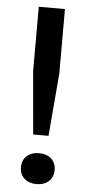

<svg xmlns="http://www.w3.org/2000/svg" viewBox="-54 -772 372 811"><g transform="rotate(5 132.5 -366.5)"><path d="M100.5 -200.5 77 -466V-740H188V-466L165.5 -200.5ZM132.5 7Q100.5 7 80.8 -10.8Q61 -28.5 61 -58.5Q61 -88.5 80.5 -106.2Q100 -124 132.5 -124Q165.5 -124 184.8 -106Q204 -88 204 -58.5Q204 -29 184.5 -11Q165 7 132.5 7Z"/></g></svg>

Font: Encode Sans SC Condensed Thin Medium
Style: Regular
Weight: 500
Version: Version 3.002